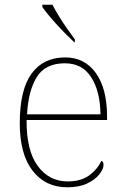

<svg xmlns="http://www.w3.org/2000/svg" viewBox="-20 -786 529 816"><path d="M266 10Q173 10 118.5 -60.5Q64 -131 64 -262Q64 -404 114 -473Q164 -542 257 -542Q340 -542 387.5 -475.5Q435 -409 435 -290V-276H93Q92 -146 140.5 -80.5Q189 -15 267 -15Q324 -15 359 -40.5Q394 -66 411 -103Q416 -100 418 -96Q420 -92 420 -85Q420 -68 402.5 -45.5Q385 -23 351 -6.5Q317 10 266 10ZM407 -300Q406 -397 368 -457Q330 -517 256 -517Q172 -517 136 -458Q100 -399 95 -300ZM296 -606Q281 -620 261.5 -639.5Q242 -659 222 -681Q202 -703 185.5 -723Q169 -743 160 -756V-766H203Q214 -744 230.5 -717Q247 -690 265.5 -664Q284 -638 298 -619V-606Z"/></svg>

Font: Noto Serif Armenian Thin
Style: Regular
Weight: 250
Version: Version 2.007